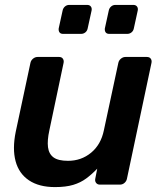

<svg xmlns="http://www.w3.org/2000/svg" viewBox="-20 -752 661 782"><path d="M204 10Q139 10 98 -17.5Q57 -45 43.5 -95.5Q30 -146 44 -215L104 -496Q106 -506 114.5 -513Q123 -520 133 -520H221Q231 -520 236 -513Q241 -506 239 -496L181 -221Q172 -180 175.5 -152.5Q179 -125 198 -111Q217 -97 257 -97Q311 -97 351 -130Q391 -163 403 -221L462 -496Q464 -506 472.5 -513Q481 -520 491 -520H578Q589 -520 594 -513Q599 -506 597 -496L497 -24Q495 -14 487 -7Q479 0 468 0H387Q377 0 371.5 -7Q366 -14 368 -24L376 -65Q354 -42 331 -25Q308 -8 278 1Q248 10 204 10ZM425 -614Q415 -614 410.5 -620Q406 -626 407 -636L423 -709Q425 -719 432.5 -725.5Q440 -732 450 -732H523Q533 -732 538 -725.5Q543 -719 541 -709L525 -636Q523 -626 515.5 -620Q508 -614 498 -614ZM237 -614Q227 -614 222.5 -620Q218 -626 219 -636L235 -709Q237 -719 244.5 -725.5Q252 -732 262 -732H335Q345 -732 350 -725.5Q355 -719 353 -709L337 -636Q335 -626 327.5 -620Q320 -614 310 -614Z"/></svg>

Font: Rubik Medium
Style: Italic
Weight: 500
Italic angle: -12°
Designer: Hubert and Fischer
Foundry: Hubert and Fischer
Version: Version 2.300;gftools[0.9.30]